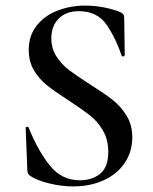

<svg xmlns="http://www.w3.org/2000/svg" viewBox="-20 -656 547 688"><path d="M302 -354Q353 -322 382.5 -299Q412 -276 433 -242.5Q454 -209 454 -164Q454 -113 427.5 -73Q401 -33 352.5 -10.5Q304 12 242 12Q200 12 155.5 1Q111 -10 88 -26Q79 -32 78 -45L72 -196V-197Q72 -201 77 -201.5Q82 -202 83 -198Q116 -116 158.5 -63Q201 -10 266 -10Q310 -10 339 -33.5Q368 -57 368 -112Q368 -156 348.5 -189Q329 -222 300.5 -244Q272 -266 223 -298Q175 -329 148 -350.5Q121 -372 102 -403.5Q83 -435 83 -477Q83 -529 112 -565Q141 -601 187.5 -618.5Q234 -636 285 -636Q318 -636 352 -629.5Q386 -623 410 -613Q425 -607 425 -594L427 -459Q427 -455 422.5 -454Q418 -453 416 -456Q396 -517 362.5 -566.5Q329 -616 262 -616Q217 -616 190.5 -589.5Q164 -563 164 -519Q164 -482 182.5 -453.5Q201 -425 228 -404.5Q255 -384 302 -354Z"/></svg>

Font: Cormorant Garamond SemiBold
Style: Regular
Weight: 600
Designer: Christian Thalmann (Catharsis Fonts)
Foundry: Catharsis Fonts
Version: Version 4.000